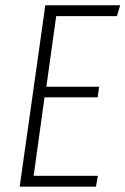

<svg xmlns="http://www.w3.org/2000/svg" viewBox="-20 -704 473 724"><path d="M433.1 -684.1 420.9 -643.1H191.9L154.8 -377H354L348.1 -336.9H147.9L106.9 -41H349.1L341.8 0H54.2L150.9 -684.1Z"/></svg>

Font: Fira Sans Compressed ExtraLight
Style: Italic
Weight: 250
Width: 3
Italic angle: -8°
Designer: Carrois Corporate & Edenspiekermann AG
Foundry: Carrois Corporate GbR & Edenspiekermann AG
Version: Version 4.203;PS 004.203;hotconv 1.0.88;makeotf.lib2.5.64775